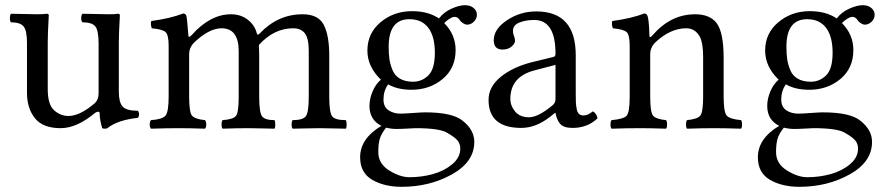

<svg xmlns="http://www.w3.org/2000/svg" viewBox="-20 -494 3412 740"><path d="M214 0Q145 0 114.5 -38.5Q84 -77 84 -136V-328Q84 -376 71 -392Q58 -408 22 -408Q18 -414 18 -424Q18 -435 22 -441Q39 -441 73.5 -440Q108 -439 124 -439Q148 -439 160 -441Q168 -441 168 -435Q164 -362 164 -332V-150Q164 -91 188.5 -69Q213 -47 244 -47Q287 -47 344 -95Q360 -109 360 -134V-327Q360 -376 347.5 -392Q335 -408 298 -408Q293 -412 293 -424Q293 -437 298 -441Q315 -441 349.5 -440Q384 -439 400 -439Q426 -439 434 -441Q442 -441 442 -435Q438 -362 438 -332V-140Q438 -100 452.5 -83.5Q467 -67 512 -67Q516 -61 516 -53Q516 -46 512 -40Q432 -31 394 0Q390 2 384 2Q378 2 374 0Q364 -33 364 -59Q363 -64 358 -63.5Q353 -63 348 -60Q276 0 214 0Z M706 -358Q706 -346 718 -358Q790 -439 870 -439Q908 -439 935 -418Q962 -397 970 -365Q972 -356 981 -365Q1051 -439 1146 -439Q1207 -439 1228 -398Q1249 -357 1249 -280V-122Q1249 -61 1260 -46Q1271 -31 1313 -31Q1316 -26 1316 -14Q1316 -2 1313 2Q1301 2 1266 1Q1231 0 1210 0Q1188 0 1153.5 1Q1119 2 1108 2Q1104 -2 1104 -14Q1104 -27 1108 -31Q1148 -31 1159 -46.5Q1170 -62 1170 -122V-298Q1170 -346 1155 -365.5Q1140 -385 1110 -385Q1036 -385 978 -321Q978 -315 978.5 -301.5Q979 -288 979 -281V-122Q979 -62 989.5 -46.5Q1000 -31 1038 -31Q1041 -26 1041 -14Q1041 -2 1038 2Q1027 2 994.5 1Q962 0 940 0Q888 0 838 2Q834 -2 834 -14Q834 -27 838 -31Q880 -34 890 -48Q900 -62 900 -122V-296Q900 -385 834 -385Q785 -385 726 -328Q709 -309 709 -286V-122Q709 -63 719.5 -49Q730 -35 770 -31Q775 -26 775 -14Q775 -3 770 2Q710 0 670 0Q622 0 562 2Q557 -3 557 -14Q557 -26 562 -31Q606 -34 618 -48.5Q630 -63 630 -122V-317Q630 -359 618.5 -370Q607 -381 565 -385Q559 -402 563 -413Q637 -423 686 -442Q694 -442 698 -434Q701 -425 706 -358Z M1656 -291Q1656 -353 1631 -386.5Q1606 -420 1558 -420Q1478 -420 1478 -314Q1478 -286 1481 -265.5Q1484 -245 1493 -223.5Q1502 -202 1522 -190.5Q1542 -179 1572 -179Q1606 -179 1631 -203.5Q1656 -228 1656 -291ZM1468 -2Q1449 22 1443.5 42Q1438 62 1438 92Q1438 137 1480 163Q1522 189 1558 189Q1605 189 1648.5 177Q1692 165 1723 139Q1754 113 1754 79Q1754 60 1743 47Q1732 34 1702 17Q1672 0 1582 0Q1577 0 1551.5 1.5Q1526 3 1508 3Q1488 3 1468 -2ZM1524 -56Q1536 -56 1571.5 -58.5Q1607 -61 1618 -61Q1725 -61 1764 -28Q1808 7 1808 53Q1808 130 1722 178Q1636 226 1528 226Q1461 226 1414.5 199Q1368 172 1368 112Q1368 40 1450 -9Q1404 -32 1404 -86Q1404 -113 1416 -141.5Q1428 -170 1448 -187Q1396 -237 1396 -299Q1396 -366 1447 -408.5Q1498 -451 1568 -451Q1630 -451 1672 -423Q1690 -447 1720 -460.5Q1750 -474 1772 -474Q1792 -474 1805 -463.5Q1818 -453 1818 -437Q1818 -422 1806.5 -410.5Q1795 -399 1780 -399Q1773 -399 1764 -405Q1755 -411 1752 -417Q1744 -429 1732 -429Q1724 -429 1711.5 -421Q1699 -413 1692 -405Q1736 -361 1736 -301Q1736 -231 1686 -189.5Q1636 -148 1566 -148Q1512 -148 1476 -169Q1458 -144 1458 -111Q1458 -82 1477.5 -69Q1497 -56 1524 -56Z M2121 -244 2041 -223Q1947 -199 1947 -113Q1947 -86 1965.5 -64Q1984 -42 2019 -42Q2053 -42 2107 -86Q2121 -96 2121 -112ZM1957 -375Q1957 -364 1961 -355Q1965 -346 1965 -337Q1965 -326 1951.5 -314.5Q1938 -303 1917 -303Q1883 -303 1883 -339Q1883 -382 1934 -416Q1985 -450 2047 -450Q2199 -450 2199 -281V-134Q2199 -111 2199.5 -100Q2200 -89 2202.5 -75Q2205 -61 2211.5 -55Q2218 -49 2229 -49Q2246 -49 2265 -65Q2280 -56 2283 -38Q2244 -1 2187 -1Q2153 -1 2139.5 -16Q2126 -31 2121 -59H2119L2099 -43Q2045 -1 1989 -1Q1863 -1 1863 -109Q1863 -159 1909 -197Q1955 -235 2029 -254L2115 -275Q2121 -278 2121 -287Q2121 -417 2039 -417Q2006 -417 1981.5 -407Q1957 -397 1957 -375Z M2495 -358Q2565 -439 2659 -439Q2716 -439 2742 -405Q2769 -369 2769 -271V-122Q2769 -63 2780.5 -49Q2792 -35 2836 -31Q2840 -27 2840 -14Q2840 -2 2836 2Q2776 0 2730 0Q2688 0 2628 2Q2624 -2 2624 -14Q2624 -27 2628 -31Q2669 -35 2679.5 -49Q2690 -63 2690 -122V-274Q2690 -327 2678 -351Q2660 -385 2625 -385Q2562 -385 2503 -328Q2486 -309 2486 -286V-122Q2486 -63 2496.5 -49Q2507 -35 2547 -31Q2551 -27 2551 -14Q2551 -2 2547 2Q2487 0 2447 0Q2397 0 2337 2Q2333 -2 2333 -14Q2333 -27 2337 -31Q2384 -35 2395.5 -48.5Q2407 -62 2407 -122V-317Q2407 -359 2395.5 -370Q2384 -381 2342 -385Q2336 -402 2340 -413Q2414 -423 2463 -442Q2471 -442 2475 -434Q2481 -422 2483 -358Q2483 -344 2495 -358Z M3189 -291Q3189 -353 3164 -386.5Q3139 -420 3091 -420Q3011 -420 3011 -314Q3011 -286 3014 -265.5Q3017 -245 3026 -223.5Q3035 -202 3055 -190.5Q3075 -179 3105 -179Q3139 -179 3164 -203.5Q3189 -228 3189 -291ZM3001 -2Q2982 22 2976.5 42Q2971 62 2971 92Q2971 137 3013 163Q3055 189 3091 189Q3138 189 3181.5 177Q3225 165 3256 139Q3287 113 3287 79Q3287 60 3276 47Q3265 34 3235 17Q3205 0 3115 0Q3110 0 3084.5 1.5Q3059 3 3041 3Q3021 3 3001 -2ZM3057 -56Q3069 -56 3104.5 -58.5Q3140 -61 3151 -61Q3258 -61 3297 -28Q3341 7 3341 53Q3341 130 3255 178Q3169 226 3061 226Q2994 226 2947.5 199Q2901 172 2901 112Q2901 40 2983 -9Q2937 -32 2937 -86Q2937 -113 2949 -141.5Q2961 -170 2981 -187Q2929 -237 2929 -299Q2929 -366 2980 -408.5Q3031 -451 3101 -451Q3163 -451 3205 -423Q3223 -447 3253 -460.5Q3283 -474 3305 -474Q3325 -474 3338 -463.5Q3351 -453 3351 -437Q3351 -422 3339.5 -410.5Q3328 -399 3313 -399Q3306 -399 3297 -405Q3288 -411 3285 -417Q3277 -429 3265 -429Q3257 -429 3244.5 -421Q3232 -413 3225 -405Q3269 -361 3269 -301Q3269 -231 3219 -189.5Q3169 -148 3099 -148Q3045 -148 3009 -169Q2991 -144 2991 -111Q2991 -82 3010.5 -69Q3030 -56 3057 -56Z"/></svg>

Font: Pochaevsk Unicode
Style: Normal
Weight: 400
Version: Version 1.1